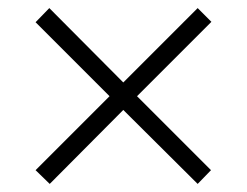

<svg xmlns="http://www.w3.org/2000/svg" viewBox="-20 -591 611 475"><path d="M469 -571 503 -537 319 -353 502 -170 469 -136 285 -319 103 -136 68 -170 251 -353 68 -536 102 -571 285 -387Z"/></svg>

Font: Noto Sans Lao Light
Style: Regular
Weight: 300
Designer: Monotype Design Team
Foundry: Monotype Imaging Inc.
Version: Version 2.003; ttfautohint (v1.8.4.7-5d5b)